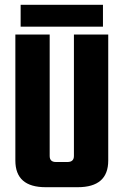

<svg xmlns="http://www.w3.org/2000/svg" viewBox="-20 -780 515 800"><path d="M288 -636H431V-111Q431 0 304 0H170Q44 0 44 -111V-636H187V-130Q187 -105 213 -105H261Q288 -105 288 -130ZM409 -760V-669H66V-760Z"/></svg>

Font: Teko Semibold
Style: Regular
Weight: 600
Designer: Manushi Parikh, Jonny Pinhorn
Foundry: Indian Type Foundry
Version: Version 1.105;PS 1.0;hotconv 1.0.78;makeotf.lib2.5.61930; tt